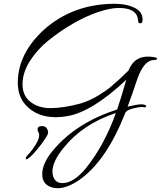

<svg xmlns="http://www.w3.org/2000/svg" viewBox="-20 -610 849 1014"><path d="M337 3Q306 9 275 9Q174 9 115 -56Q74 -102 74 -173Q74 -326 212 -453Q366 -590 587 -590Q650 -590 696 -566Q733 -546 733 -506Q733 -489 723 -487Q710 -484 709 -502Q705 -568 607 -568Q563 -568 498.5 -546.5Q434 -525 365 -485Q296 -445 236 -396.5Q176 -348 137.5 -287Q99 -226 99 -165Q99 -104 141.5 -71.5Q184 -39 246 -39Q314 -39 404 -63Q454 -78 499 -105.5Q544 -133 568 -154Q613 -192 659 -238Q683 -299 738 -309Q761 -313 788 -309L800 -307Q809 -305 809 -302Q809 -292 796 -293Q795 -293 794 -293Q740 -293 705 -192Q678 -111 654 -47Q707 -59 724 -59Q741 -59 748 -55Q755 -51 750.5 -46Q746 -41 741.5 -43Q737 -45 725.5 -45Q714 -45 680.5 -36.5Q647 -28 641 -12Q541 241 399 340Q335 384 285 384Q266 384 249 378Q203 361 203 310Q203 249 266 177Q388 36 599 -32Q625 -111 647 -189Q468 -20 337 3ZM257 296Q257 307 260 318Q270 357 310 357Q369 357 434 278Q531 157 592 -13Q417 44 315 172Q257 243 257 296ZM127 228Q123 231 119.5 231Q116 231 116 224.5Q116 218 139 195Q201 118 183 88Q176 77 179.5 66.5Q183 56 201 56Q219 56 226.5 67Q234 78 234 91.5Q234 105 192 159.5Q150 214 127 228Z"/></svg>

Font: Allura
Style: Regular
Weight: 400
Designer: Robert E. Leuschke
Foundry: Robert E. Leuschke
Version: Version 1.004